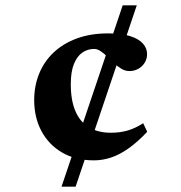

<svg xmlns="http://www.w3.org/2000/svg" viewBox="-20 -696 674 716"><path d="M209.5 0 437.5 -676H490L262 0ZM383.5 -571.5Q434 -571.5 465.8 -561.2Q497.5 -551 513 -533.5Q528.5 -516 528.5 -494.5Q528.5 -476.5 519.5 -462Q510.5 -447.5 495.5 -439.2Q480.5 -431 462.5 -431Q447 -431 432.8 -439.5Q418.5 -448 405.5 -460.2Q392.5 -472.5 380 -484.8Q367.5 -497 355.2 -505.2Q343 -513.5 331 -513.5Q307 -513.5 287.5 -500.2Q268 -487 256 -458.2Q244 -429.5 244 -382Q244 -320.5 261.8 -280.2Q279.5 -240 313 -220.5Q346.5 -201 393.5 -201Q427 -201 455.8 -209.2Q484.5 -217.5 514 -236.5L529 -204.5Q494 -167.5 461 -143.8Q428 -120 395.5 -109Q363 -98 330.5 -98Q262 -98 212 -127Q162 -156 134.8 -206.8Q107.5 -257.5 107.5 -323Q107.5 -375.5 125.8 -420.8Q144 -466 179.5 -499.8Q215 -533.5 266.2 -552.5Q317.5 -571.5 383.5 -571.5Z"/></svg>

Font: Newsreader 16pt 16pt
Style: Bold
Weight: 700
Version: Version 1.003